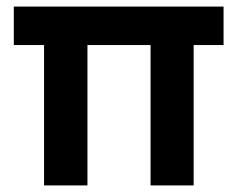

<svg xmlns="http://www.w3.org/2000/svg" viewBox="-20 -564 722 584"><path d="M246 0V-427H438V0H569V-427H660V-544H22V-427H114V0Z"/></svg>

Font: Plus Jakarta Sans
Style: Bold
Weight: 700
Designer: Gumpita Rahayu
Foundry: Tokotype
Version: Version 2.071;gftools[0.9.30]